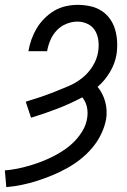

<svg xmlns="http://www.w3.org/2000/svg" viewBox="-28 -763 523 791"><path d="M-2 8 -8 -61Q17 -63 42.5 -68Q68 -73 93.5 -80.5Q119 -88 143.5 -97.5Q168 -107 192.5 -119.5Q217 -132 239.5 -147.5Q262 -163 281 -183Q300 -203 313.5 -226.5Q327 -250 331 -276Q335 -300 330 -322.5Q325 -345 311 -362Q260 -335 206.5 -314.5Q153 -294 100 -278L78 -344Q108 -353 137.5 -363Q167 -373 196.5 -384.5Q226 -396 256 -409Q286 -422 311 -442Q336 -462 353.5 -490Q371 -518 376 -548Q380 -571 377.5 -594Q375 -617 364.5 -635.5Q354 -654 334 -664Q314 -674 291 -674Q269 -674 246 -665Q223 -656 206 -638Q189 -620 179.5 -597.5Q170 -575 166 -552H89Q93 -576 101.5 -600Q110 -624 123 -646Q136 -668 155 -687Q174 -706 196 -719Q218 -732 243 -737.5Q268 -743 292 -743Q318 -743 343.5 -737.5Q369 -732 389.5 -719Q410 -706 424.5 -686Q439 -666 446 -642Q453 -618 454.5 -592Q456 -566 452 -539Q446 -502 425.5 -467Q405 -432 374 -405Q396 -379 405.5 -343.5Q415 -308 409 -271Q403 -240 388.5 -210Q374 -180 352 -154Q330 -128 303.5 -107Q277 -86 247 -69.5Q217 -53 186.5 -40.5Q156 -28 125 -18Q94 -8 62.5 -1.5Q31 5 -2 8Z"/></svg>

Font: Iosevka QP
Style: Italic
Weight: 400
Italic angle: -9°
Designer: Belleve Invis
Foundry: Belleve Invis
Version: Version 20.0.0; ttfautohint (v1.8.4)